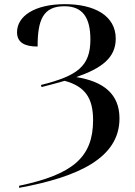

<svg xmlns="http://www.w3.org/2000/svg" viewBox="-20 -744 648 924"><path d="M72 150V160C355 108 555 17 555 -174C555 -291 479 -352 347 -373C468 -415 537 -465 537 -558C537 -670 432 -724 293 -724C146 -724 62 -666 62 -589C62 -539 99 -520 161 -520C161 -648 187 -714 290 -714C378 -714 415 -659 415 -554C415 -424 352 -379 177 -335L180 -325C219 -335 258 -345 291 -355C387 -329 428 -275 428 -166C428 14 329 96 72 150Z"/></svg>

Font: Noto Serif Display Medium
Style: Regular
Weight: 500
Designer: Monotype Design Team
Foundry: Monotype Imaging Inc.
Version: Version 2.009